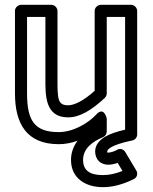

<svg xmlns="http://www.w3.org/2000/svg" viewBox="-20 -557 634 795"><path d="M428 125C441.7 125 456.5 121.3 467.2 117.4L487.2 150.8C457.4 162.7 431.1 168 406 168C350.2 168 324 147.6 324 105C324 58.5 362.4 29.2 406.5 11.1C416 7.2 422 -2.7 422 -12V-66C422 -66 411.3 -118.6 378.6 -82.9C346 -47.4 283.6 -10 223 -10C121.8 -10 92 -58.9 92 -170V-487H168V-230C168 -162.6 166.1 -71 262 -71C310.3 -71 359.9 -101 414.1 -151.8C419.2 -156.5 422 -164 422 -170V-487H498V-20.1C460.2 -11.1 435.1 -2.6 414.7 9.5C392.2 22.9 374 43 374 70C374 84.5 378.4 99.5 389.5 110.4C400.1 120.8 414.4 125 428 125ZM424 70C424 67.6 424.8 61.7 440.3 52.5C454.8 43.8 484.7 33.5 528.1 24.5C539.3 22.1 548 11.8 548 0V-512C548 -522.7 538.1 -537 523 -537H397C386.3 -537 372 -527.1 372 -512V-181C325.1 -138.8 287 -121 262 -121C218.9 -121 218 -147.5 218 -230V-512C218 -522.7 208.1 -537 193 -537H67C56.3 -537 42 -527.1 42 -512V-170C42 -46.3 89.4 40 223 40C250.5 40 275.3 35 301.2 25.8C285.7 46 274 73.2 274 105C274 182.7 336.2 218 406 218C447.4 218 490.2 206.3 534.2 184.4C549.4 176.7 551 160.1 544.5 149.2L498.5 72.2C490.3 58.5 474 57 463.1 64.2C456.3 68.8 437.8 75 428 75C423.9 75 424 75 424 70Z"/></svg>

Font: Fog Sans
Style: Outline
Weight: 700
Foundry: Intel Corporation
Version: Version 1.00